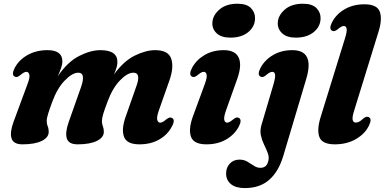

<svg xmlns="http://www.w3.org/2000/svg" viewBox="-20 -742 2014 1005"><path d="M340 -104.5 404.5 -287Q430 -361.5 390 -361.5Q359 -361.5 319.5 -321.2Q280 -281 253.5 -209Q239 -169.5 231.8 -146.2Q224.5 -123 224.5 -108.5Q224.5 -93 229.8 -80.8Q235 -68.5 235 -52Q235 -22.5 198.8 -4.5Q162.5 13.5 97.5 13.5Q50.5 13.5 40.5 -17.5Q30.5 -48.5 51 -104.5L124 -302Q137.5 -337.5 133.5 -351.8Q129.5 -366 118.5 -366Q106.5 -366 88.5 -350.5Q77.5 -341.5 70.5 -339.5Q63.5 -337.5 57 -341Q38.5 -350.5 57 -386.5Q79 -428.5 124.2 -454Q169.5 -479.5 229 -479.5Q306.5 -479.5 306.5 -420.5Q306.5 -404.5 299.5 -385Q292.5 -365.5 282.5 -343Q334 -418.5 394.2 -449Q454.5 -479.5 505.5 -479.5Q595.5 -479.5 594.5 -416.5Q594.5 -402.5 589.5 -386.5Q584.5 -370.5 576.5 -352Q627.5 -422.5 685.5 -451Q743.5 -479.5 792.5 -479.5Q860.5 -479.5 876 -435.2Q891.5 -391 866.5 -320L811.5 -164Q799 -128 803.2 -114Q807.5 -100 818 -100Q831 -100 848 -115.5Q859.5 -124.5 866.5 -126.2Q873.5 -128 879.5 -125Q899.5 -115.5 879.5 -79.5Q858 -37.5 813.8 -12Q769.5 13.5 710 13.5Q644.5 13.5 629.5 -25.2Q614.5 -64 637 -129L692.5 -287Q720.5 -361.5 678 -361.5Q647 -361.5 608 -321.2Q569 -281 542.5 -209Q527.5 -169.5 520.5 -146.2Q513.5 -123 513.5 -108.5Q513.5 -93 518.5 -80.8Q523.5 -68.5 523.5 -52Q523.5 -22.5 487.2 -4.5Q451 13.5 386.5 13.5Q339.5 13.5 329.8 -17.2Q320 -48 340 -104.5Z M1186 -545Q1139 -545 1114.8 -567.2Q1090.5 -589.5 1091.5 -621.5Q1092.5 -660.5 1127.8 -691.5Q1163 -722.5 1223 -722.5Q1271.5 -722.5 1293.8 -699.5Q1316 -676.5 1315 -645Q1314 -602 1278.8 -573.5Q1243.5 -545 1186 -545ZM1163 -164Q1150.5 -128 1154 -114Q1157.5 -100 1168.5 -100Q1180.5 -100 1198.5 -115.5Q1209.5 -124.5 1216.5 -126.5Q1223.5 -128.5 1230 -125Q1248.5 -115.5 1230 -79.5Q1208 -37.5 1163.8 -12Q1119.5 13.5 1061 13.5Q994.5 13.5 980 -25.5Q965.5 -64.5 989 -130.5L1052 -302Q1065 -337.5 1061.5 -351.8Q1058 -366 1046.5 -366Q1034.5 -366 1016.5 -350.5Q1005.5 -341.5 998.5 -339.5Q991.5 -337.5 985 -341Q966.5 -350.5 985 -386.5Q1007 -428 1050.5 -453.8Q1094 -479.5 1151.5 -479.5Q1211 -479.5 1229.2 -440.8Q1247.5 -402 1222 -329.5Z M1528.5 -545Q1482 -545 1457.5 -567.2Q1433 -589.5 1434 -621.5Q1435 -660.5 1470.2 -691.5Q1505.5 -722.5 1565.5 -722.5Q1614 -722.5 1636.5 -699.5Q1659 -676.5 1658 -645Q1657 -602 1621.5 -573.5Q1586 -545 1528.5 -545ZM1583 -329 1463 73.5Q1438.5 156 1389.2 199.2Q1340 242.5 1261.5 242.5Q1213.5 242.5 1188.5 221.5Q1163.5 200.5 1163.5 166.5Q1163.5 135 1183 114.2Q1202.5 93.5 1233 93.5Q1257 93.5 1275 104.2Q1293 115 1309.2 125.8Q1325.5 136.5 1343.5 136.5Q1357.5 136.5 1368.5 128.8Q1379.5 121 1384.5 100.5Q1389.5 80.5 1381.8 59.8Q1374 39 1362.8 16.2Q1351.5 -6.5 1345.8 -32Q1340 -57.5 1348.5 -87.5L1412 -302Q1422.5 -339 1419.8 -352.5Q1417 -366 1405.5 -366Q1393.5 -366 1375 -350.5Q1364.5 -341.5 1357.5 -339.5Q1350.5 -337.5 1343.5 -341Q1325 -350.5 1343.5 -386.5Q1365.5 -428 1409.2 -453.8Q1453 -479.5 1510 -479.5Q1628 -479.5 1583 -329Z M1961.5 -576.5 1835 -167Q1822.5 -128.5 1826 -114.5Q1829.5 -100.5 1842 -100.5Q1860 -100.5 1879.5 -120Q1890 -128.5 1896.5 -130.2Q1903 -132 1910 -129Q1929 -120 1911 -84Q1890.5 -41.5 1843 -14Q1795.5 13.5 1733 13.5Q1666 13.5 1651.8 -24.8Q1637.5 -63 1659 -131.5L1786 -542Q1797.5 -578.5 1794.2 -592.2Q1791 -606 1780 -606Q1768 -606 1750 -590.5Q1739 -581.5 1732 -579.5Q1725 -577.5 1718.5 -581Q1700 -590.5 1718.5 -626.5Q1740.5 -668.5 1784.8 -694Q1829 -719.5 1887.5 -719.5Q1953.5 -719.5 1967.8 -681Q1982 -642.5 1961.5 -576.5Z"/></svg>

Font: Fraunces 9pt S000
Style: Bold Italic
Weight: 700
Italic angle: -16°
Version: Version 1.000; ttfautohint (v1.8.3)